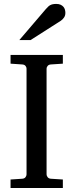

<svg xmlns="http://www.w3.org/2000/svg" viewBox="-20 -948 370 968"><path d="M33.2 0V-43L92.8 -46.9Q103.5 -47.9 108.6 -54.7Q113.8 -61.5 113.8 -68.8V-602.1Q113.8 -609.4 108.6 -615.7Q103.5 -622.1 92.8 -623L33.2 -627V-670.9H296.9V-627L235.8 -623Q225.6 -622.1 220.2 -615.7Q214.8 -609.4 214.8 -602.1V-68.8Q214.8 -61.5 220.2 -54.7Q225.6 -47.9 235.8 -46.9L296.9 -43V0ZM309.6 -883.3Q309.6 -869.6 303 -859.9Q296.4 -850.1 286.6 -843.3L134.3 -746.1H77.6L210.4 -901.4Q216.3 -907.7 221.2 -912.8Q226.1 -918 231.9 -921.4Q237.8 -924.8 245.4 -926.5Q252.9 -928.2 263.7 -928.2Q276.9 -928.2 285.6 -924.1Q294.4 -919.9 299.8 -913.6Q305.2 -907.2 307.4 -899.2Q309.6 -891.1 309.6 -883.3Z"/></svg>

Font: BabelStone Ogham Bound
Style: Italic
Weight: 400
Italic angle: -30°
Designer: Andrew West
Foundry: BabelStone
Version: Version 2.02 March 14, 2022